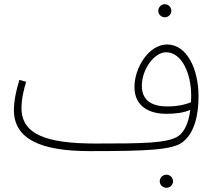

<svg xmlns="http://www.w3.org/2000/svg" viewBox="-20 -696 1015 911"><path d="M762 -614C779 -614 793 -628 793 -644C793 -662 779 -676 762 -676C745 -676 731 -662 731 -644C731 -628 745 -614 762 -614ZM406 21C675 21 799 16 847 -22C905 -67 922 -155 922 -239C922 -368 867 -485 773 -485C686 -485 618 -375 618 -283C618 -189 691 -156 769 -156C813 -156 853 -161 883 -175C874 -105 851 -68 827 -51C777 -16 659 -15 432 -15C199 -15 82 -59 82 -183C82 -228 93 -271 104 -308L72 -317C58 -273 46 -218 46 -174C46 -36 173 21 406 21ZM653 -289C653 -367 712 -448 768 -448C845 -448 887 -342 887 -245C887 -233 887 -222 886 -211C858 -199 820 -191 774 -191C709 -191 653 -213 653 -289ZM770 195C787 195 801 181 801 164C801 147 787 133 770 133C752 133 738 147 738 164C738 181 752 195 770 195Z"/></svg>

Font: Noto Sans Arabic ExtLt
Style: Regular
Weight: 200
Designer: Monotype Design Team, Nadine Chahine, Nizar Qandah and Khaled Hosny
Foundry: Monotype Imaging Inc.
Version: Version 2.012